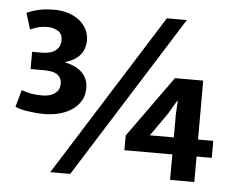

<svg xmlns="http://www.w3.org/2000/svg" viewBox="-48 -698 937 766"><g transform="rotate(5 420.0 -315.0)"><path d="M260 11H180L590 -641H670ZM467 -161 643 -406H756V-170H817V-102H756V0H659V-102H467ZM660 -317 628 -263 563 -170H659V-261L662 -317ZM50 -549 30 -614C51 -623 71 -629 89 -632C106 -635 124 -636 141 -636C160 -636 178 -633 195 -628C212 -623 226 -615 239 -606C252 -596 262 -584 269 -571C276 -558 280 -543 280 -526C280 -479 254 -447 201 -432V-430C229 -425 252 -414 269 -398C286 -381 294 -361 294 -336C294 -316 290 -299 281 -284C272 -269 260 -257 245 -247C230 -237 213 -230 194 -225C174 -220 154 -218 133 -218C114 -218 93 -220 72 -223C51 -226 33 -230 19 -237L38 -305C53 -300 67 -296 80 -294C93 -292 107 -291 122 -291C143 -291 160 -296 173 -306C185 -315 191 -328 191 -345C191 -358 186 -370 175 -379C164 -388 145 -392 120 -392H66V-461H105C129 -461 147 -466 160 -476C173 -486 179 -500 179 -517C179 -534 173 -546 161 -554C148 -561 135 -565 121 -565C110 -565 98 -564 87 -562C75 -559 63 -555 50 -549Z"/></g></svg>

Font: Holmes&Hills Bold
Style: Bold
Weight: 500
Designer: Noopur Datye, Girish Dalvi, Yashodeep Gholap, Pallavi Karambelkar
Foundry: Ek Type
Version: ""